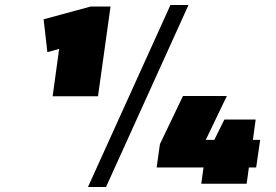

<svg xmlns="http://www.w3.org/2000/svg" viewBox="-20 -733 1102 766"><path d="M371 -349H190L216 -538L169 -525L154 -656L342 -707H421ZM660 -713H732L403 13H331ZM618 -158 710 -350H885L801 -175H835L875 -256H1000L989 -175H1018L1002 -65H973L964 0H783L792 -65H605Z"/></svg>

Font: Pathway Extreme 8pt Thin 12pt Black
Style: Italic
Weight: 900
Italic angle: -8°
Version: Version 1.001;gftools[0.9.26]